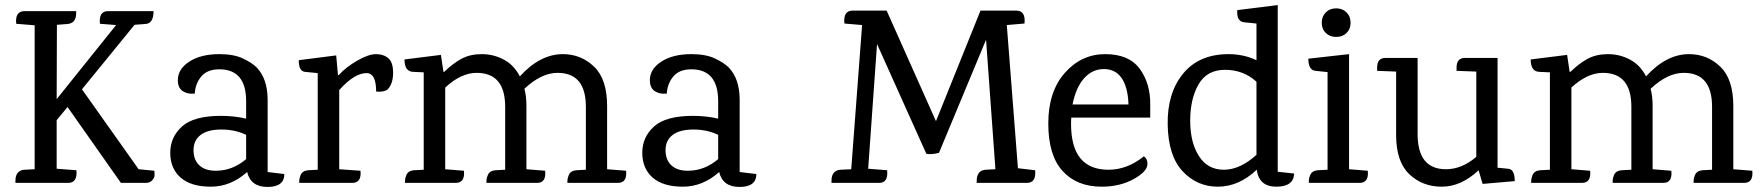

<svg xmlns="http://www.w3.org/2000/svg" viewBox="-20 -723 6970 759"><path d="M587 -679Q587 -628 552 -628L512 -625L304 -370L528 -54L590 -48Q591 -41 591 -30.5Q591 -20 581.5 -10Q572 0 557 0H458L247 -300L204 -248V-56L282 -50Q287 0 249 0H41V-8Q41 -49 76 -52L117 -54V-623L44 -629Q39 -679 77 -679H281V-670Q281 -631 246 -628L205 -625L204 -331L439 -624L375 -629Q370 -679 407 -679Z M1104 -35Q1104 16 1037.5 16Q971 16 957 -43Q892 15 813.5 15Q735 15 694 -21Q653 -57 653 -119Q653 -181 699.5 -223Q746 -265 853 -265Q907 -265 953 -254V-323Q953 -449 847 -449Q799 -449 775.5 -420.5Q752 -392 750 -353Q721 -350 702 -363Q683 -376 683 -406Q683 -450 728.5 -479.5Q774 -509 847 -509Q904 -509 940 -492Q976 -475 995 -456Q1038 -411 1038 -328V-43ZM953 -190Q909 -211 855 -211Q801 -211 773 -189.5Q745 -168 745 -129.5Q745 -91 768 -69.5Q791 -48 833 -48Q899 -48 953 -94Z M1513 -370Q1498 -358 1467 -361Q1467 -434 1429 -434Q1381 -434 1321 -367V-54L1405 -48Q1410 0 1372 0H1163V-8Q1163 -18 1168 -30Q1175 -48 1198 -50L1236 -52V-434L1185 -439Q1161 -442 1161 -485L1309 -504L1316 -426H1319Q1348 -458 1392.5 -483.5Q1437 -509 1466.5 -509Q1496 -509 1515 -493Q1534 -477 1534 -435Q1534 -393 1513 -370Z M2422 0H2223V-8Q2223 -18 2228 -30Q2235 -48 2258 -50L2296 -52V-301Q2296 -435 2184 -435Q2120 -435 2053 -372Q2061 -344 2061 -304V-54L2135 -48Q2140 0 2103 0H1903V-8Q1903 -18 1908 -30Q1915 -48 1938 -50L1977 -52V-301Q1977 -435 1864 -435Q1803 -435 1740 -377V-54L1814 -48Q1819 0 1781 0H1581V-8Q1581 -18 1586 -30Q1593 -48 1616 -50L1655 -52V-437L1612 -439Q1579 -441 1579 -488L1723 -506L1733 -439H1736Q1770 -472 1804 -490.5Q1838 -509 1884.5 -509Q1931 -509 1971.5 -487.5Q2012 -466 2035 -421Q2115 -509 2205 -509Q2277 -509 2328.5 -459.5Q2380 -410 2380 -304V-54L2455 -48Q2460 0 2422 0Z M2970 -35Q2970 16 2903.5 16Q2837 16 2823 -43Q2758 15 2679.5 15Q2601 15 2560 -21Q2519 -57 2519 -119Q2519 -181 2565.5 -223Q2612 -265 2719 -265Q2773 -265 2819 -254V-323Q2819 -449 2713 -449Q2665 -449 2641.5 -420.5Q2618 -392 2616 -353Q2587 -350 2568 -363Q2549 -376 2549 -406Q2549 -450 2594.5 -479.5Q2640 -509 2713 -509Q2770 -509 2806 -492Q2842 -475 2861 -456Q2904 -411 2904 -328V-43ZM2819 -190Q2775 -211 2721 -211Q2667 -211 2639 -189.5Q2611 -168 2611 -129.5Q2611 -91 2634 -69.5Q2657 -48 2699 -48Q2765 -48 2819 -94Z M4039 0H3841V-8Q3841 -49 3876 -52L3915 -54L3878 -566L3692 -119Q3663 -111 3642 -115L3447 -549L3412 -56L3487 -50Q3492 0 3455 0H3267V-8Q3267 -49 3302 -52L3345 -54L3388 -624L3318 -630Q3313 -681 3350 -681H3485L3680 -244L3856 -681H3998Q4035 -681 4030 -630L3960 -624L4004 -58L4072 -50Q4077 0 4039 0Z M4527 -258H4215Q4214 -250 4214 -233Q4214 -52 4362 -52Q4436 -52 4502 -105Q4516 -96 4516 -75Q4516 -45 4461.5 -15Q4407 15 4335 15Q4237 15 4180.5 -47Q4124 -109 4124 -235Q4124 -361 4189.5 -435Q4255 -509 4349 -509Q4443 -509 4485.5 -451Q4528 -393 4527 -309ZM4220 -310H4441Q4439 -377 4414.5 -413.5Q4390 -450 4344 -450Q4298 -450 4265.5 -413.5Q4233 -377 4220 -310Z M5096 -37Q5094 15 5025.5 15Q4957 15 4948 -52Q4877 15 4794.5 15Q4712 15 4655 -46Q4598 -107 4596 -231Q4594 -355 4657 -432Q4720 -509 4837 -509Q4896 -509 4947 -485V-630L4898 -635Q4868 -638 4871 -683L5031 -703V-44ZM4947 -111V-400Q4895 -447 4823 -447Q4751 -447 4718 -389.5Q4685 -332 4685 -246Q4685 -160 4719.5 -106Q4754 -52 4818 -52Q4882 -52 4947 -111Z M5354 0H5154V-8Q5154 -18 5159 -30Q5166 -48 5189 -50L5228 -52V-438L5180 -443Q5152 -446 5152 -491L5313 -509V-54L5387 -48Q5392 0 5354 0ZM5303 -592.5Q5287 -577 5262 -577Q5237 -577 5221 -592.5Q5205 -608 5205 -633Q5205 -658 5221 -674Q5237 -690 5262 -690Q5287 -690 5303 -674Q5319 -658 5319 -633Q5319 -608 5303 -592.5Z M5738 -456Q5738 -494 5771 -494H5900V-60L5941 -56Q5968 -55 5968 -7L5841 4L5825 -50Q5756 15 5679.5 15Q5603 15 5551 -34.5Q5499 -84 5499 -190V-440L5424 -443V-456Q5424 -494 5457 -494H5584V-193Q5584 -54 5696 -54Q5759 -54 5816 -103V-440L5738 -443Z M6874 0H6675V-8Q6675 -18 6680 -30Q6687 -48 6710 -50L6748 -52V-301Q6748 -435 6636 -435Q6572 -435 6505 -372Q6513 -344 6513 -304V-54L6587 -48Q6592 0 6555 0H6355V-8Q6355 -18 6360 -30Q6367 -48 6390 -50L6429 -52V-301Q6429 -435 6316 -435Q6255 -435 6192 -377V-54L6266 -48Q6271 0 6233 0H6033V-8Q6033 -18 6038 -30Q6045 -48 6068 -50L6107 -52V-437L6064 -439Q6031 -441 6031 -488L6175 -506L6185 -439H6188Q6222 -472 6256 -490.5Q6290 -509 6336.5 -509Q6383 -509 6423.5 -487.5Q6464 -466 6487 -421Q6567 -509 6657 -509Q6729 -509 6780.5 -459.5Q6832 -410 6832 -304V-54L6907 -48Q6912 0 6874 0Z"/></svg>

Font: Karma Medium
Style: Regular
Weight: 500
Designer: Joana Correia
Foundry: Indian Type Foundry
Version: Version 1.202;PS 1.0;hotconv 1.0.78;makeotf.lib2.5.61930; tt